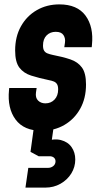

<svg xmlns="http://www.w3.org/2000/svg" viewBox="-20 -583 460 875"><path d="M170 13Q89 13 51 -38.2Q13 -89.5 21 -172L22 -182H147L144 -162Q140.5 -137.5 153.5 -124.8Q166.5 -112 187 -112Q212 -112 228.5 -129.2Q245 -146.5 245 -175.5Q245 -191 240 -199.2Q235 -207.5 225.5 -211.5Q216 -215.5 202 -218Q156.5 -227.5 122 -238.5Q87.5 -249.5 68.2 -275Q49 -300.5 49 -353Q49 -416 75.5 -463.2Q102 -510.5 147.8 -536.8Q193.5 -563 250.5 -563Q332 -563 369.8 -511.8Q407.5 -460.5 399 -378L398 -368H273L276 -388Q279 -408.5 269.2 -423.2Q259.5 -438 234 -438Q208.5 -438 192.2 -421.5Q176 -405 176 -375.5Q176 -360 181.2 -351.8Q186.5 -343.5 196 -339.8Q205.5 -336 219 -333Q266 -324 300.2 -312.5Q334.5 -301 353.2 -275.5Q372 -250 372 -198Q372 -135 345.5 -87.5Q319 -40 273.2 -13.5Q227.5 13 170 13ZM96 272 109 182H199Q212.5 182 222.8 173.8Q233 165.5 233 152Q233 141.5 225.5 135.2Q218 129 206 129H156L119 109L137 -22H227L212 84L179 63Q225 47 257.2 55.2Q289.5 63.5 306.2 87.5Q323 111.5 323 144Q323 178.5 304.8 207.8Q286.5 237 255.5 254.5Q224.5 272 186 272Z"/></svg>

Font: Mohave Light
Style: Bold Italic
Weight: 700
Italic angle: -8°
Version: Version 2.003